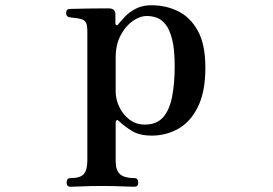

<svg xmlns="http://www.w3.org/2000/svg" viewBox="-20 -505 1040 732"><path d="M249 207Q234 207 234 191Q234 174 249 174Q287 174 300 158Q313 142 313 106V-384Q313 -412 306.5 -421Q300 -430 286 -433Q279 -435 265.5 -436.5Q252 -438 246 -439Q232 -441 232 -455Q232 -471 247 -471Q250 -471 270.5 -471.5Q291 -472 318 -472.5Q345 -473 367 -473Q389 -473 395 -473Q420 -473 420 -450V-417Q420 -410 424 -409Q428 -408 432 -414Q441 -425 457 -442Q473 -459 498 -472Q523 -485 557 -485Q612 -485 658.5 -462.5Q705 -440 734 -388Q763 -336 763 -247Q763 -155 734.5 -97.5Q706 -40 659.5 -14Q613 12 559 12Q512 12 483.5 -5.5Q455 -23 435 -42Q428 -49 424.5 -46.5Q421 -44 421 -37V109Q421 145 438 159.5Q455 174 492 174Q507 174 507 191Q507 207 492 207Q485 207 461.5 206Q438 205 411.5 204.5Q385 204 367 204Q350 204 325 204.5Q300 205 278.5 206Q257 207 249 207ZM532 -30Q577 -30 601.5 -57.5Q626 -85 636 -135.5Q646 -186 646 -253Q646 -316 636.5 -354Q627 -392 611.5 -411.5Q596 -431 577.5 -437.5Q559 -444 540 -444Q513 -444 485.5 -424.5Q458 -405 439.5 -369.5Q421 -334 421 -285V-155Q421 -127 434.5 -98Q448 -69 473 -49.5Q498 -30 532 -30Z"/></svg>

Font: Zen Old Mincho Black
Style: Regular
Weight: 900
Designer: Yoshimichi Ohira
Foundry: Positype
Version: Version 1.001